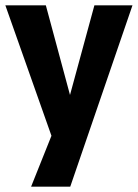

<svg xmlns="http://www.w3.org/2000/svg" viewBox="-21 -516 514 716"><path d="M95 180 187 -50V36L-1 -496H150L247 -136H233L331 -496H473L241 180Z"/></svg>

Font: Nunito Sans 10pt Condensed ExtraBold
Style: Regular
Weight: 800
Width: 3
Designer: Vernon Adams
Foundry: Vernon Adams
Version: Version 3.101;gftools[0.9.27]